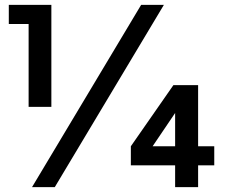

<svg xmlns="http://www.w3.org/2000/svg" viewBox="-20 -765 921 785"><path d="M97 -328H190V-745H16V-667H97ZM111 0H204L650 -745H557ZM515 -89H696V0H790V-89H856V-167H790V-417H689L515 -167ZM604 -167 696 -303V-167Z"/></svg>

Font: Mluvka
Style: Bold
Weight: 700
Designer: Modified by Jiří Krblich, Original typeface by Gumpita Rahayu
Foundry: Gumpita Rahayu & Jiří Krblich
Version: Version 2.000;Glyphs 3.1.1 (3134)